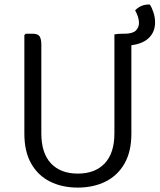

<svg xmlns="http://www.w3.org/2000/svg" viewBox="-20 -839 724 871"><path d="M90.5 -233V-680L96.5 -686H127.5Q152.5 -686 160 -673.5Q167.5 -661 167.5 -636.5V-234Q167.5 -144.5 211 -98Q254.5 -51.5 333 -51.5Q411.5 -51.5 455.2 -98Q499 -144.5 499 -234V-683Q513.5 -686 536.5 -686H544.5Q581 -686 595.8 -700Q610.5 -714 610.5 -736Q610.5 -749 605 -765Q599.5 -781 593 -792Q620 -820 659.5 -818.5Q669 -805 676.2 -782.5Q683.5 -760 683.5 -737.5Q683.5 -694.5 655.5 -667.2Q627.5 -640 576 -634V-233Q576 -151.5 544.8 -97Q513.5 -42.5 458.5 -15.2Q403.5 12 332.5 12Q262 12 207.2 -15.2Q152.5 -42.5 121.5 -97Q90.5 -151.5 90.5 -233Z"/></svg>

Font: Signika SC Light
Style: Regular
Weight: 300
Designer: Anna Giedryś
Foundry: Anna Giedryś
Version: Version 2.000; ttfautohint (v1.8.3) -l 8 -r 50 -G 200 -x 9 -